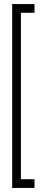

<svg xmlns="http://www.w3.org/2000/svg" viewBox="-20 -823 215 946"><path d="M40 -803H150V-760H83V60H150V103H40Z"/></svg>

Font: Phudu Light ExtraBold
Style: Regular
Weight: 800
Version: Version 1.005;gftools[0.9.23]